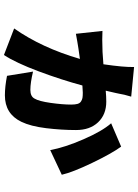

<svg xmlns="http://www.w3.org/2000/svg" viewBox="120 -770 715 996"><g transform="rotate(90 478.0 -271.5)"><path d="M327.1 -609 480.8 -594.1Q468.8 -554.3 465.9 -533Q464.5 -525.6 462 -514.4Q459.5 -503.2 455.8 -487.4Q452.1 -471.6 449.9 -462Q480.8 -464.8 507.1 -464.8Q573.5 -464.8 613.8 -422.4Q654.1 -380 654.1 -307.9Q654.1 -232.6 644.4 -152.5Q634.6 -72.4 611.2 -24.1Q570 61.1 474.1 61.1Q429 61.1 372.9 50.1L350.9 -84.9Q408.7 -71 446 -71Q479.8 -71 491.1 -93Q504.6 -115.1 513.3 -176.3Q522 -237.6 522 -283Q522 -303.3 518.5 -315.5Q514.9 -327.8 506 -333.6Q497.2 -339.5 487.2 -341.3Q477.3 -343 459.9 -343Q450.6 -343 422.9 -340.9Q394.2 -233.7 349.8 -114.7Q305.4 4.3 264.9 66.1L127.1 13.1Q227.3 -129.6 285.2 -328.1Q261.4 -325.3 229 -320Q222.7 -318.9 195.1 -314.5Q167.6 -310 154.8 -307.2L139.9 -445Q148.8 -445 163.9 -444.4Q179 -443.9 186.1 -443.9Q248.2 -443.9 312.9 -449.9Q328.5 -556.1 327.1 -609ZM619 -490.1 740.1 -541.9Q775.9 -492.9 824.8 -391Q873.6 -289.1 886 -234L758.2 -174Q744.3 -249.3 702.2 -346.2Q660.2 -443.2 619 -490.1Z"/></g></svg>

Font: Karasuma Gothic
Style: Black
Weight: 900
Designer: Rasmus Andersson / Ryoko Nishizuka
Foundry: Genbu
Version: Version 1.00